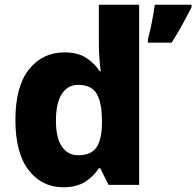

<svg xmlns="http://www.w3.org/2000/svg" viewBox="-20 -780 828 810"><path d="M246 10Q157 10 101 -62Q45 -134 45 -274Q45 -415 102 -487Q159 -559 252 -559Q308 -559 343.5 -536Q379 -513 401 -479H405Q402 -498 399.5 -532.5Q397 -567 397 -598V-760H567V0H438L403 -70H397Q376 -37 340 -13.5Q304 10 246 10ZM310 -125Q364 -125 386.5 -157.5Q409 -190 410 -257V-272Q410 -345 388.5 -383.5Q367 -422 309 -422Q266 -422 241 -384Q216 -346 216 -271Q216 -197 241.5 -161Q267 -125 310 -125ZM788 -749Q770 -715 750.5 -678.5Q731 -642 704 -600H604V-614Q612 -643 620.5 -685.5Q629 -728 633 -760H788Z"/></svg>

Font: Noto Sans Georgian ExtraBold
Style: Regular
Weight: 800
Designer: Monotype Design Team, Akaki Razmadze
Foundry: Google LLC
Version: Version 2.005; ttfautohint (v1.8.4.7-5d5b)